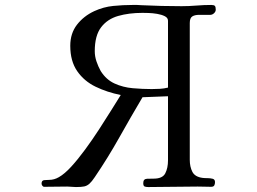

<svg xmlns="http://www.w3.org/2000/svg" viewBox="-20 -756 1040 776"><path d="M659 -672Q659 -684 646 -690.5Q633 -697 615 -700Q597 -703 580.5 -703.5Q564 -704 556 -704Q501 -704 457.5 -691.5Q414 -679 388.5 -645.5Q363 -612 363 -549Q363 -528 370 -507.5Q377 -487 387 -469Q409 -434 443 -418.5Q477 -403 516.5 -399.5Q556 -396 593 -396Q610 -396 626.5 -397Q643 -398 659 -402ZM852 -717Q852 -709 845 -702.5Q838 -696 830 -696H785Q767 -696 757 -689.5Q747 -683 747 -663V-110Q747 -82 757.5 -61.5Q768 -41 799 -37Q806 -36 818 -36Q830 -36 839.5 -33.5Q849 -31 849 -20Q849 -12 846 -6.5Q843 -1 833 -1Q820 -1 806.5 -1.5Q793 -2 779 -2Q729 -2 679 -1Q629 0 579 0Q569 0 564 -2.5Q559 -5 559 -16Q559 -33 574.5 -33.5Q590 -34 601 -34Q637 -34 648 -55.5Q659 -77 659 -108V-367L556 -363Q508 -282 462 -200Q416 -118 363 -40Q351 -22 341.5 -13.5Q332 -5 320.5 -2.5Q309 0 287 0Q278 0 269.5 -1Q261 -2 252 -2Q229 -2 205.5 -1.5Q182 -1 159 -1Q154 -1 151 -5.5Q148 -10 148 -14Q148 -27 159 -28Q170 -29 179 -29Q199 -29 218 -40Q241 -53 268 -82.5Q295 -112 324 -151.5Q353 -191 380 -232.5Q407 -274 430 -311Q453 -348 468 -372Q413 -383 366.5 -405.5Q320 -428 292 -468.5Q264 -509 264 -571Q264 -621 291 -656Q318 -691 361 -711Q398 -728 437.5 -732Q477 -736 517 -736Q525 -736 534 -736Q543 -736 551 -735Q592 -733 633 -732Q674 -731 714 -731Q744 -731 774 -733.5Q804 -736 834 -736Q845 -736 848.5 -732Q852 -728 852 -717Z"/></svg>

Font: Kaisei HarunoUmi
Style: Regular
Weight: 400
Designer: Font-Kai, 金井和夫
Foundry: KAZUO KANAI
Version: Version 5.003